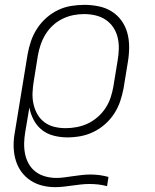

<svg xmlns="http://www.w3.org/2000/svg" viewBox="-20 -558 640 791"><path d="M207 213Q180 213 154 206.5Q128 200 106.5 186Q85 172 69.5 151.5Q54 131 46 106Q38 81 36.5 54Q35 27 39 0L94 -336Q99 -363 108 -389.5Q117 -416 133 -440.5Q149 -465 171 -484.5Q193 -504 219 -516.5Q245 -529 273 -533.5Q301 -538 328 -538Q357 -538 386.5 -532Q416 -526 440 -511Q464 -496 480.5 -473Q497 -450 504.5 -422.5Q512 -395 512 -364.5Q512 -334 507 -304L489 -194Q484 -167 475 -140.5Q466 -114 450.5 -90Q435 -66 413 -46.5Q391 -27 365 -14.5Q339 -2 312 3Q285 8 257 8Q229 8 201.5 1Q174 -6 153 -22.5Q132 -39 119 -63.5Q106 -88 101 -115L84 -14Q80 9 79.5 32Q79 55 83.5 77Q88 99 99 118Q110 137 127.5 150Q145 163 167 169Q189 175 212 175Q229 175 247 172.5Q265 170 282.5 167.5Q300 165 317.5 163Q335 161 353 161Q372 161 390.5 163.5Q409 166 427 171L421 209Q403 204 385 202Q367 200 348 200Q331 200 313 202Q295 204 277.5 206.5Q260 209 242 211Q224 213 207 213ZM250 -30Q274 -30 297 -34.5Q320 -39 341.5 -49Q363 -59 382 -75.5Q401 -92 414.5 -112.5Q428 -133 435.5 -155.5Q443 -178 447 -201L465 -311Q469 -334 469.5 -358Q470 -382 464.5 -404.5Q459 -427 446.5 -445.5Q434 -464 415.5 -476.5Q397 -489 374 -494.5Q351 -500 327 -500Q304 -500 281.5 -495.5Q259 -491 237.5 -480.5Q216 -470 198 -453.5Q180 -437 167.5 -416.5Q155 -396 147.5 -374Q140 -352 136 -329L119 -223Q115 -199 114 -175.5Q113 -152 118 -129.5Q123 -107 134 -87.5Q145 -68 163 -54.5Q181 -41 203.5 -35.5Q226 -30 250 -30Z"/></svg>

Font: Iosevka Curly XLtExObl
Style: Regular
Weight: 200
Width: 7
Italic angle: -9°
Monospace: yes
Designer: Belleve Invis
Foundry: Belleve Invis
Version: Version 11.0.1; ttfautohint (v1.8.3)